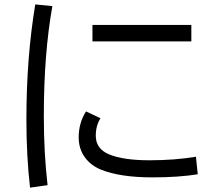

<svg xmlns="http://www.w3.org/2000/svg" viewBox="-20 -818 1010 877"><path d="M117.2 39.1Q100.6 -106.4 100.6 -272Q100.6 -555.2 141.1 -797.9L219.2 -790Q180.2 -571.8 180.2 -288.1Q180.2 -119.1 197.3 27.8ZM402.3 -704.1H854V-628.9H402.3ZM883.3 -22Q795.9 -7.8 676.8 -7.8Q528.8 -7.8 441.4 -43Q410.6 -55.2 386.7 -77.6Q339.4 -122.6 339.4 -190.4Q339.4 -256.8 373 -309.1L439 -277.8Q417.5 -244.6 417.5 -197.8Q417.5 -138.2 478.5 -112.8Q543.5 -85.9 662.6 -85.9Q778.3 -85.9 875 -102.1Z"/></svg>

Font: BIZ UDPGothic
Style: Regular
Weight: 400
Designer: TypeBank Co., Ltd.
Foundry: Morisawa Inc.
Version: Version 1.051